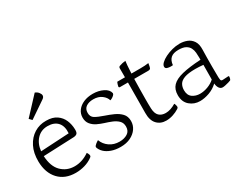

<svg xmlns="http://www.w3.org/2000/svg" viewBox="-94 -1216 1938 1566"><g transform="rotate(-30 875.0 -432.5)"><path d="M100 -314Q105 -215 155 -165.5Q205 -116 279 -116Q350 -116 417 -162Q419 -160 424.5 -149Q430 -138 430 -130Q430 -123 426 -119Q422 -115 419 -113Q386 -89 344.5 -77Q303 -65 260 -65Q159 -65 100.5 -127.5Q42 -190 40 -297Q39 -378 68.5 -436Q98 -494 148 -525Q198 -556 260 -555Q321 -555 358 -529Q395 -503 412 -463Q429 -423 430 -377Q431 -350 422 -339Q413 -328 390 -326ZM248 -511Q187 -511 147.5 -469Q108 -427 101 -359L369 -374Q374 -440 342 -475.5Q310 -511 248 -511ZM322 -720 168 -615 145 -639 295 -800Q315 -793 327.5 -777Q340 -761 340 -748Q340 -732 322 -720Z M683 -65Q634 -65 596.5 -78.5Q559 -92 536 -114Q524 -125 514.5 -141Q505 -157 505 -165Q505 -175 521.5 -188Q538 -201 548 -206Q564 -162 603.5 -134.5Q643 -107 696 -107Q740 -107 771 -126.5Q802 -146 802 -188Q802 -223 780.5 -244Q759 -265 727 -278Q695 -291 662 -301Q633 -310 602.5 -324.5Q572 -339 551.5 -364Q531 -389 531 -427Q531 -464 552.5 -493Q574 -522 612 -538.5Q650 -555 699 -555Q752 -555 795 -534Q838 -513 845 -477Q845 -468 835.5 -459Q826 -450 815 -444Q804 -438 798 -437Q790 -467 759 -490.5Q728 -514 680 -514Q639 -514 612.5 -496Q586 -478 586 -440Q586 -403 613.5 -386.5Q641 -370 694 -352Q733 -339 771 -322Q809 -305 834.5 -278Q860 -251 860 -207Q860 -168 838 -136Q816 -104 776.5 -84.5Q737 -65 683 -65Z M1112 -65Q1058 -65 1025 -100.5Q992 -136 993 -206L995 -491H920Q910 -491 910 -501Q910 -505 914.5 -519.5Q919 -534 923 -540H995V-624Q995 -638 1007 -642Q1017 -646 1034.5 -650Q1052 -654 1065 -655Q1063 -643 1060.5 -612.5Q1058 -582 1056 -540H1138Q1186 -540 1218 -545Q1216 -531 1213.5 -518Q1211 -505 1209 -502Q1204 -491 1186 -491H1054Q1053 -448 1052 -400.5Q1051 -353 1051 -306Q1051 -282 1051 -259Q1051 -236 1052 -214Q1054 -165 1077 -143Q1100 -121 1139 -121Q1184 -121 1235 -152Q1238 -149 1241.5 -137.5Q1245 -126 1245 -119Q1245 -109 1233 -102Q1208 -86 1176 -75.5Q1144 -65 1112 -65Z M1646 -70Q1626 -70 1614 -87.5Q1602 -105 1600 -132Q1564 -98 1518 -81.5Q1472 -65 1430 -65Q1375 -65 1335 -99.5Q1295 -134 1295 -197Q1295 -252 1326 -284.5Q1357 -317 1424.5 -333.5Q1492 -350 1600 -356V-378Q1600 -399 1598 -423Q1596 -447 1585.5 -468Q1575 -489 1551 -502.5Q1527 -516 1484 -516Q1435 -516 1411 -494.5Q1387 -473 1383 -430Q1379 -430 1374 -429.5Q1369 -429 1364 -429Q1346 -429 1330 -434Q1314 -439 1314 -455Q1314 -471 1332 -488.5Q1350 -506 1380 -521Q1410 -536 1446 -545.5Q1482 -555 1517 -555Q1553 -555 1585.5 -542.5Q1618 -530 1638 -500Q1658 -470 1656 -417Q1655 -389 1654.5 -346.5Q1654 -304 1654 -262Q1654 -231 1654.5 -204Q1655 -177 1655 -158Q1656 -131 1661.5 -126.5Q1667 -122 1678 -123Q1679 -123 1679 -123L1729 -126Q1735 -126 1735 -119Q1735 -114 1732.5 -104Q1730 -94 1725 -89Q1719 -86 1703.5 -81.5Q1688 -77 1671.5 -73.5Q1655 -70 1646 -70ZM1599 -170 1600 -308Q1558 -312 1525 -312Q1459 -312 1423 -299Q1387 -286 1373 -262.5Q1359 -239 1359 -207Q1359 -160 1389 -138.5Q1419 -117 1460 -117Q1496 -117 1533.5 -131Q1571 -145 1599 -170Z"/></g></svg>

Font: Gowun Batang
Style: Regular
Weight: 400
Designer: Yanghee Ryu
Foundry: Yanghee Ryu
Version: Version 2.000